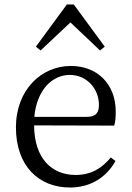

<svg xmlns="http://www.w3.org/2000/svg" viewBox="-20 -822 589 856"><path d="M294 -722 426 -597 447 -614 309 -802H278L140 -614L161 -597ZM133 -301C145 -428 218 -488 291 -488C368 -488 421 -425 421 -355C421 -323 411 -301 367 -301ZM489 -262C494 -277 496 -298 496 -324C496 -449 412 -528 296 -528C164 -528 51 -421 51 -254C51 -83 152 14 292 14C385 14 454 -32 495 -104L474 -120C435 -73 388 -42 317 -42C211 -42 133 -115 132 -263Z"/></svg>

Font: Source Han Serif AKR9
Style: Regular
Weight: 400
Designer: Ryoko NISHIZUKA 西塚涼子 (kana & ideographs); Frank Grießhammer (Latin, Greek & Cyrillic); Sandoll Communications 산돌커뮤니케이션, 
Foundry: Adobe Systems Incorporated
Version: Version 1.005;hotconv 1.0.107;makeotfexe 2.5.65593